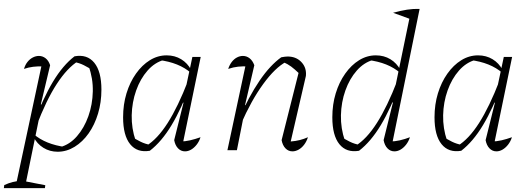

<svg xmlns="http://www.w3.org/2000/svg" viewBox="-52 -776 2736 992"><path d="M246 8Q205 8 172 -12.5Q139 -33 121 -69L122 -83Q183 -30 288 -16H259Q308 -29 345.5 -72Q383 -115 404.5 -175.5Q426 -236 427.5 -303.5Q429 -371 406 -434L431 -412Q405 -427 381.5 -439Q358 -451 329 -456L353 -461Q296 -426 241.5 -342.5Q187 -259 135 -122L120 -133Q170 -268 221.5 -353.5Q273 -439 333 -485Q398 -497 435 -452Q472 -407 472 -313Q472 -247 454.5 -189Q437 -131 406 -87Q375 -43 333.5 -17.5Q292 8 246 8ZM-32 196 -30 180Q-5 169 14 164.5Q33 160 59 157L182 181L180 196ZM27 196 167 -458 175 -433Q144 -434 119.5 -431Q95 -428 72 -420Q78 -441 90 -456Q102 -471 117.5 -479Q133 -487 149 -487Q168 -487 183.5 -475Q199 -463 207 -439L159 -237L164 -234L76 196Z M722 3Q657 14 620.5 -31Q584 -76 584 -170Q584 -236 601.5 -293.5Q619 -351 650.5 -395.5Q682 -440 722.5 -465Q763 -490 809 -490Q851 -490 884 -470Q917 -450 936 -414L935 -399Q873 -453 768 -466L797 -467Q748 -454 710.5 -411.5Q673 -369 651.5 -308.5Q630 -248 628.5 -180.5Q627 -113 649 -49L625 -72Q650 -56 674 -44Q698 -32 727 -27L703 -22Q761 -57 814.5 -141Q868 -225 920 -360L936 -350Q886 -215 834.5 -129.5Q783 -44 722 3ZM890 -22 879 -45Q904 -45 930 -51Q956 -57 984 -67Q977 -45 964 -28.5Q951 -12 935.5 -3Q920 6 904 6Q883 6 868 -9.5Q853 -25 848 -52L896 -245L892 -247L942 -482H985Z M1403 -52 1495 -417V-395Q1470 -419 1452.5 -432Q1435 -445 1410 -456L1427 -457Q1370 -427 1308 -342Q1246 -257 1192 -133L1181 -156Q1207 -217 1234 -267.5Q1261 -318 1289 -359Q1317 -400 1345 -430Q1373 -460 1401 -480Q1412 -482 1419.5 -483Q1427 -484 1434 -484Q1476 -484 1502.5 -458Q1529 -432 1529 -395Q1529 -389 1528.5 -384Q1528 -379 1526 -373L1450 -45Q1476 -47 1497.5 -52.5Q1519 -58 1539 -67Q1532 -45 1519.5 -28.5Q1507 -12 1491 -3Q1475 6 1459 6Q1438 6 1423 -9.5Q1408 -25 1403 -52ZM1123 0 1221 -458 1230 -433Q1202 -434 1178 -431.5Q1154 -429 1127 -420Q1134 -441 1145.5 -456Q1157 -471 1172 -479Q1187 -487 1203 -487Q1222 -487 1237.5 -475Q1253 -463 1262 -439L1214 -233L1218 -232L1172 0Z M1972 -22 1962 -45Q1988 -45 2014 -51Q2040 -57 2066 -67Q2059 -45 2046 -28.5Q2033 -12 2017.5 -3Q2002 6 1986 6Q1965 6 1950 -9.5Q1935 -25 1930 -52L1978 -246L1974 -248L2071 -718L2116 -730ZM1803 3Q1738 14 1701.5 -31Q1665 -76 1665 -170Q1665 -236 1682.5 -293.5Q1700 -351 1731.5 -395.5Q1763 -440 1803.5 -465Q1844 -490 1890 -490Q1932 -490 1965 -470Q1998 -450 2017 -414L2016 -399Q1954 -453 1849 -466L1878 -467Q1829 -454 1791.5 -411.5Q1754 -369 1732.5 -308.5Q1711 -248 1709.5 -180.5Q1708 -113 1730 -49L1706 -72Q1731 -56 1755 -44Q1779 -32 1808 -27L1784 -22Q1842 -57 1895.5 -141Q1949 -225 2001 -360L2017 -350Q1967 -215 1915.5 -129.5Q1864 -44 1803 3ZM2072 -676 1979 -710Q2019 -721 2051 -726Q2083 -731 2116 -730ZM2093 -756H2094V-755Z M2331 3Q2266 14 2229.5 -31Q2193 -76 2193 -170Q2193 -236 2210.5 -293.5Q2228 -351 2259.5 -395.5Q2291 -440 2331.5 -465Q2372 -490 2418 -490Q2460 -490 2493 -470Q2526 -450 2545 -414L2544 -399Q2482 -453 2377 -466L2406 -467Q2357 -454 2319.5 -411.5Q2282 -369 2260.5 -308.5Q2239 -248 2237.5 -180.5Q2236 -113 2258 -49L2234 -72Q2259 -56 2283 -44Q2307 -32 2336 -27L2312 -22Q2370 -57 2423.5 -141Q2477 -225 2529 -360L2545 -350Q2495 -215 2443.5 -129.5Q2392 -44 2331 3ZM2499 -22 2488 -45Q2513 -45 2539 -51Q2565 -57 2593 -67Q2586 -45 2573 -28.5Q2560 -12 2544.5 -3Q2529 6 2513 6Q2492 6 2477 -9.5Q2462 -25 2457 -52L2505 -245L2501 -247L2551 -482H2594Z"/></svg>

Font: Piazzolla Thin Thin
Style: Italic
Weight: 250
Italic angle: -11.3°
Version: Version 2.005